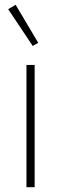

<svg xmlns="http://www.w3.org/2000/svg" viewBox="-20 -778 254 798"><path d="M90 0V-508H124V0ZM14 -740 45 -758 139 -600 116 -587Z"/></svg>

Font: IBM Plex Sans Cond ExtLt
Style: Regular
Weight: 200
Width: 3
Designer: Mike Abbink, Paul van der Laan, Pieter van Rosmalen
Foundry: Bold Monday
Version: Version 1.3